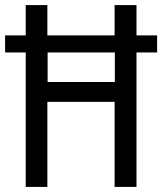

<svg xmlns="http://www.w3.org/2000/svg" viewBox="-21 -734 637 754"><path d="M80 0V-528H-1V-595H80V-714H165V-595H429V-714H515V-595H596V-528H515V0H429V-334H165V0ZM166 -412H430V-528H166Z"/></svg>

Font: Noto Sans Thai Looped Condensed
Style: Regular
Weight: 400
Width: 3
Designer: Sasikarn Vongin, Ben Mitchell
Foundry: The Fontpad Ltd
Version: Version 1.001; ttfautohint (v1.8.4.7-5d5b)